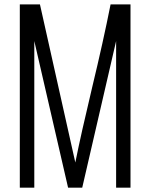

<svg xmlns="http://www.w3.org/2000/svg" viewBox="-20 -860 689 880"><path d="M137.2 0H70.8V-839.8H163.1L325.2 -115.2Q351.1 -244.6 403.3 -463.4Q453.1 -669.9 486.8 -839.8H578.1V0H512.2V-671.9L356.9 0H292L137.2 -671.9Z"/></svg>

Font: VL Oswald
Style: Light
Weight: 300
Designer: vernon adams
Foundry: vernon adams
Version: Version ; ttfautohint (v0.92.18-e454-dirty) -l 8 -r 50 -G 20